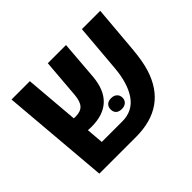

<svg xmlns="http://www.w3.org/2000/svg" viewBox="-136 -843 1056 1056"><g transform="rotate(-45 392.0 -315.0)"><path d="M388.2 0H103L49.8 -629.9H192.4L218.8 -314.5Q224.6 -314 233.4 -314Q272 -314 290.8 -334.5Q309.6 -355 313.5 -402.8L332 -629.9H473.6L455.6 -404.3Q440.4 -212.4 255.4 -212.4Q245.1 -212.4 227.5 -213.4L235.8 -113.8H395Q476.6 -113.8 520.5 -177.2Q564.5 -240.7 573.7 -352.1L597.2 -629.9H739.7L716.3 -356Q708.5 -267.1 691.4 -213.4Q624.5 0 388.2 0ZM396.5 -205.6Q396.5 -225.6 408.7 -236.8Q420.9 -248 442.1 -248Q463.4 -248 476.1 -236.3Q488.8 -224.6 488.8 -205.6Q488.8 -186.5 476.1 -175Q463.4 -163.6 441.9 -163.6Q420.4 -163.6 408.4 -174.6Q396.5 -185.5 396.5 -205.6Z"/></g></svg>

Font: Open Sans Hebrew
Style: Bold
Weight: 700
Foundry: Ascender Corporation, Yanek Iontef
Version: Version 2.001;PS 002.001;hotconv 1.0.70;makeotf.lib2.5.58329